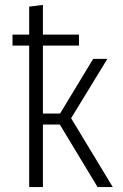

<svg xmlns="http://www.w3.org/2000/svg" viewBox="-20 -763 502 783"><path d="M440 0H378L224 -255H155V0H99V-577H31V-622H99V-736L155 -743V-622H302V-577H155V-300H225L360 -523H418L270 -281Z"/></svg>

Font: Fira Sans Condensed Light
Style: Regular
Weight: 300
Width: 3
Designer: bBox Type GmbH & Carrois Corporate GbR & Edenspiekermann AG
Foundry: bBox Type GmbH & Carrois Corporate GbR & Edenspiekermann AG
Version: Version 4.301